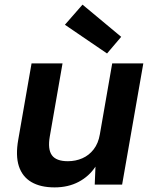

<svg xmlns="http://www.w3.org/2000/svg" viewBox="-20 -801 665 833"><path d="M216.7 12Q155.8 12 116.3 -11.1Q76.8 -34.2 61.8 -80.2Q46.9 -126.2 59.3 -195.7L116.9 -526H251.3L196.1 -209.4Q186.4 -153.4 205.2 -127.5Q223.9 -101.6 274.4 -101.6Q308.2 -101.6 337.2 -114.3Q366.1 -126.9 386.3 -152.9Q406.6 -179 413.2 -218.1L466.8 -526H601.8L509.8 0H391L394.2 -78.1Q366.8 -36.2 321.4 -12.1Q276 12 216.7 12ZM444.4 -569 261.6 -693.6 338 -780.9 505.8 -641.2Z"/></svg>

Font: DM Sans 9pt
Style: Italic
Weight: 400
Italic angle: -10°
Designer: Colophon Foundry, Jonny Pinhorn
Foundry: Colophon Foundry
Version: Version 4.004